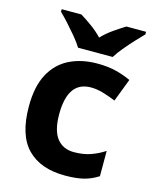

<svg xmlns="http://www.w3.org/2000/svg" viewBox="-116 -844 746 932"><g transform="rotate(15 257.0 -378.0)"><path d="M300 10Q178 10 111.5 -57.5Q45 -125 45 -270Q45 -370 79 -433Q113 -496 173.5 -526Q234 -556 313 -556Q369 -556 410.5 -545Q452 -534 483 -519L439 -404Q404 -418 373.5 -427Q343 -436 313 -436Q197 -436 197 -271Q197 -189 227.5 -150Q258 -111 313 -111Q360 -111 396 -123.5Q432 -136 466 -158V-31Q432 -9 394.5 0.5Q357 10 300 10ZM202 -606Q188 -629 165.5 -656Q143 -683 119.5 -709Q96 -735 77 -753V-766H176Q202 -750 232 -728.5Q262 -707 288 -680Q314 -707 345 -728.5Q376 -750 402 -766H501V-753Q483 -735 459 -709Q435 -683 412.5 -656Q390 -629 376 -606Z"/></g></svg>

Font: Noto IKEA Latin
Style: Bold
Weight: 700
Designer: Monotype Design Team
Foundry: Monotype Imaging Inc.
Version: Version 1.0